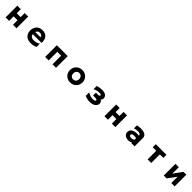

<svg xmlns="http://www.w3.org/2000/svg" viewBox="1066 -3668 6868 6868"><g transform="rotate(45 4500.0 -233.5)"><path d="M598 -166V64H775V-528H598V-322H402V-528H225V64H402V-166Z M1339 -200H1783C1783 -200 1782 -227 1782 -238C1781 -412 1692 -548 1484 -548C1288 -548 1177 -405 1177 -232C1177 -35 1302 83 1503 83C1612 83 1701 61 1756 24L1754 -140C1702 -94 1608 -65 1504 -65C1405 -65 1337 -126 1339 -200ZM1612 -315H1349C1355 -369 1407 -416 1484 -416C1567 -416 1607 -371 1612 -315Z M2598 -371V64H2775V-528H2225V64H2402V-371Z M3817 -233C3817 -411 3681 -547 3499 -547C3317 -547 3183 -411 3183 -233C3183 -55 3317 80 3499 80C3681 80 3817 -55 3817 -233ZM3648 -233C3648 -138 3587 -74 3499 -74C3411 -74 3352 -138 3352 -233C3352 -328 3412 -394 3499 -394C3587 -394 3648 -328 3648 -233Z M4710 -263C4741 -291 4757 -330 4757 -370C4757 -441 4706 -515 4595 -537C4571 -542 4538 -545 4500 -545C4430 -545 4342 -534 4265 -505V-342C4347 -390 4436 -406 4499 -406C4517 -406 4534 -404 4547 -402C4587 -395 4601 -373 4598 -356C4594 -331 4565 -313 4511 -314C4478 -314 4460 -315 4413 -317V-172C4456 -174 4491 -173 4510 -173C4593 -173 4614 -154 4616 -129C4618 -109 4605 -95 4576 -83C4559 -76 4530 -71 4496 -71C4423 -71 4323 -92 4236 -154V21C4307 57 4398 76 4484 76C4560 76 4631 61 4682 32C4753 -9 4787 -72 4787 -131C4787 -184 4760 -234 4710 -263Z M5598 -166V64H5775V-528H5598V-322H5402V-528H5225V64H5402V-166Z M6582 28V64H6750C6751 -81 6749 -221 6750 -362C6751 -504 6604 -550 6462 -550C6394 -550 6326 -540 6277 -524V-374C6326 -393 6393 -405 6451 -405C6523 -405 6582 -387 6582 -337V-311C6553 -318 6510 -322 6472 -321C6307 -317 6200 -234 6200 -121C6200 8 6316 86 6469 73C6514 69 6560 51 6582 28ZM6582 -177V-104C6554 -79 6515 -63 6464 -60C6394 -57 6351 -80 6351 -126C6351 -163 6384 -191 6455 -195C6505 -198 6554 -192 6582 -177Z M7591 64V-371H7769V-528H7231V-371H7409V64Z M8604 64H8775V-528H8630C8598 -487 8481 -322 8445 -273C8429 -251 8414 -230 8401 -210C8395 -200 8392 -200 8392 -214C8392 -226 8395 -277 8395 -297C8396 -343 8396 -490 8396 -528H8225V64H8370C8398 30 8514 -132 8552 -181C8568 -203 8586 -229 8600 -250C8605 -258 8608 -260 8608 -243C8608 -226 8606 -175 8606 -153C8606 -107 8605 36 8604 64Z"/></g></svg>

Font: LINE Seed JP_OTF ExtraBold
Style: Regular
Weight: 800
Designer: LY Corporation & Fontrix & Fontworks
Version: Version 1.013